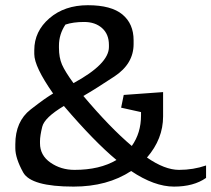

<svg xmlns="http://www.w3.org/2000/svg" viewBox="-20 -691 795 722"><path d="M389.6 -514.2V-522Q389.6 -562.5 363.8 -585.4Q337.9 -608.4 296.4 -608.4Q255.4 -608.4 226.1 -598.6Q201.7 -562 201.7 -519.5V-511.2Q201.7 -474.6 213.1 -448.2Q224.6 -421.9 256.3 -378.4Q389.6 -450.7 389.6 -514.2ZM130.4 -160.2V-152.3Q130.4 -106.9 169.7 -79.6Q209 -52.2 260.3 -52.2Q355 -52.2 418 -89.4Q334.5 -158.7 220.2 -292.5Q147.5 -249 138.9 -214.6Q130.4 -180.2 130.4 -160.2ZM510.3 -256.8V-269.5L435.5 -286.1L445.3 -334L593.3 -344.7V-253.4Q593.3 -168.5 532.7 -98.6Q599.6 -52.2 653.3 -52.2Q707 -52.2 754.9 -68.8V-22Q708.5 10.7 634.3 10.7Q560.5 10.7 473.1 -47.9Q383.8 10.7 256.8 10.7Q96.7 10.7 67.1 -42.7Q37.6 -96.2 37.6 -133.8V-148.4Q37.6 -234.4 95.2 -279.3Q152.8 -324.2 179.7 -339.4Q108.9 -440.4 108.9 -487.8V-502.4Q108.9 -573.2 165.8 -622.3Q222.7 -671.4 310.5 -671.4Q398.4 -671.4 440.4 -636.5Q482.4 -601.6 482.4 -539.6V-525.4Q482.4 -451.2 410.4 -403.6Q338.4 -356 293.5 -330.1Q393.6 -211.4 475.6 -142.1Q510.3 -190.9 510.3 -256.8Z"/></svg>

Font: NoticiaText-Regular
Style: Regular
Weight: 400
Designer: JM Sole
Foundry: JM Sole
Version: Version 1.003